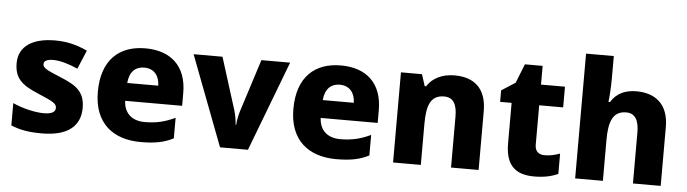

<svg xmlns="http://www.w3.org/2000/svg" viewBox="-47 -958 4167 1165"><g transform="rotate(5 2036.0 -375.0)"><path d="M467 -166C467 -263 414 -300 320 -338C226 -377 207 -387 207 -410C207 -430 227 -440 265 -440C306 -440 360 -424 414 -400L462 -514C395 -545 335 -559 265 -559C131 -559 44 -506 44 -402C44 -310 89 -271 187 -230C287 -188 305 -177 305 -151C305 -127 284 -113 233 -113C185 -113 109 -129 45 -158V-22C104 2 156 10 234 10C394 10 467 -57 467 -166Z M815 -559C656 -559 550 -466 550 -271C550 -78 669 10 835 10C924 10 980 -2 1034 -30V-155C973 -126 919 -113 849 -113C768 -113 723 -159 720 -231H1067V-309C1067 -473 970 -559 815 -559ZM818 -442C880 -442 911 -398 912 -340H723C729 -410 766 -442 818 -442Z M1318 0H1488L1697 -549H1522L1420 -230C1412 -205 1405 -173 1404 -145H1400C1399 -172 1392 -208 1385 -231L1285 -549H1109Z M2006 -559C1847 -559 1741 -466 1741 -271C1741 -78 1860 10 2026 10C2115 10 2171 -2 2225 -30V-155C2164 -126 2110 -113 2040 -113C1959 -113 1914 -159 1911 -231H2258V-309C2258 -473 2161 -559 2006 -559ZM2009 -442C2071 -442 2102 -398 2103 -340H1914C1920 -410 1957 -442 2009 -442Z M2699 -559C2626 -559 2566 -532 2531 -478H2523L2500 -549H2372V0H2541V-250C2541 -363 2564 -426 2646 -426C2701 -426 2725 -387 2725 -311V0H2893V-358C2893 -499 2815 -559 2699 -559Z M3284 -124C3248 -124 3225 -143 3225 -182V-423H3371V-549H3225V-663H3117L3071 -547L2987 -493V-423H3057V-176C3057 -31 3130 10 3232 10C3296 10 3341 -2 3377 -18V-142C3346 -131 3318 -124 3284 -124Z M3650 -627V-760H3481V0H3650V-251C3650 -363 3675 -426 3755 -426C3808 -426 3833 -387 3833 -311V0H4002V-358C4002 -499 3920 -559 3806 -559C3740 -559 3686 -537 3651 -480H3642C3645 -504 3650 -560 3650 -627Z"/></g></svg>

Font: Noto Sans Ethiopic ExtraBold
Style: Regular
Weight: 800
Designer: Monotype Design Team
Foundry: Monotype Imaging Inc.
Version: Version 2.102